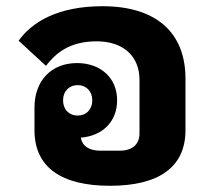

<svg xmlns="http://www.w3.org/2000/svg" viewBox="-20 -586 689 618"><path d="M334 12C490 12 577 -47 577 -167V-333C577 -480 484 -566 310 -566C166 -566 83 -515 40 -455L128 -374C157 -412 201 -453 291 -453C376 -453 429 -406 429 -329V-157C429 -122 407 -101 365 -101H303C266 -101 245 -116 240 -143C308 -148 357 -193 357 -263C357 -337 302 -383 228 -383C144 -383 91 -325 91 -240V-167C91 -47 178 12 334 12ZM230 -214C203 -214 183 -233 183 -263C183 -293 203 -312 230 -312C257 -312 277 -293 277 -263C277 -233 257 -214 230 -214Z"/></svg>

Font: IBM Plex Sans Thai Looped
Style: Bold
Weight: 700
Designer: Mike Abbink, Paul van der Laan, Pieter van Rosmalen, Ben Mitchell, Mark Frömberg
Foundry: Bold Monday
Version: Version 1.1